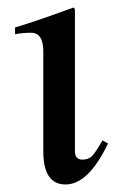

<svg xmlns="http://www.w3.org/2000/svg" viewBox="-20 -480 315 510"><path d="M252 -107 267 -99Q215 10 154 10Q95 10 95 -78V-344Q95 -393 62 -393Q39 -393 20 -389V-407Q83 -426 175 -460L179 -456V-79Q179 -56 199 -56Q215 -56 224.5 -65.5Q234 -75 252 -107Z"/></svg>

Font: STIX MathJax Main
Style: Regular
Weight: 400
Designer: MicroPress Inc., with final additions and corrections provided by Coen Hoffman, Elsevier (retired)
Version: Version 1.1.1